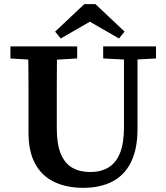

<svg xmlns="http://www.w3.org/2000/svg" viewBox="-20 -887 797 923"><path d="M380 16Q301 16 241.5 -12Q182 -40 149.5 -99Q117 -158 117 -249V-361Q117 -412 117 -462Q117 -512 116.5 -563Q116 -614 115 -664H254Q254 -614 253.5 -563.5Q253 -513 253 -462.5Q253 -412 253 -361V-270Q253 -194 272 -148Q291 -102 327 -81Q363 -60 414 -60Q465 -60 501.5 -82Q538 -104 557 -151.5Q576 -199 576 -276V-664H641V-267Q641 -171 610 -108Q579 -45 520.5 -14.5Q462 16 380 16ZM30 -606V-664H351V-606L217 -598H159ZM476 -606V-664H730V-606L620 -600H592ZM439 -867 579 -735 552 -702 368 -808H456L272 -702L245 -735L385 -867Z"/></svg>

Font: Source Serif 4 SemiBold
Style: Regular
Weight: 600
Designer: Frank Grießhammer
Foundry: Adobe Systems Incorporated
Version: Version 4.004;hotconv 1.0.116;makeotfexe 2.5.65601